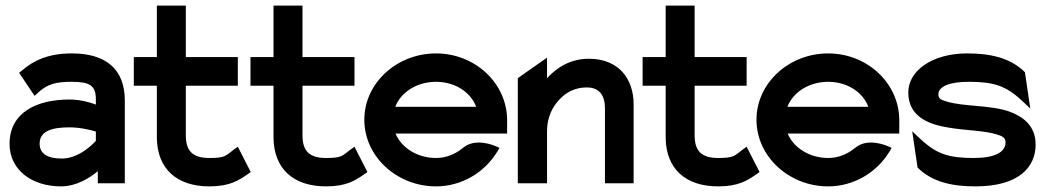

<svg xmlns="http://www.w3.org/2000/svg" viewBox="-20 -652 3721 683"><path d="M14 -140C14 -47 94 11 197 11C253 11 300 -20 328 -43V0H424V-295C424 -407 355 -462 236 -462C153 -462 101 -438 58 -401L48 -393L103 -311L116 -323C149 -353 178 -361 236 -361C300 -361 321 -347 321 -299V-280C300 -288 265 -298 227 -298C115 -298 14 -255 14 -140ZM121 -141C121 -185 163 -199 227 -199C264 -199 302 -190 321 -184V-151C309 -137 259 -88 200 -88C149 -88 121 -105 121 -141Z M456 -347H538V-160C540 -52 608 11 725 11C797 11 829 -10 862 -33L872 -40L826 -130L812 -120C782 -98 783 -90 725 -90C665 -90 641 -115 641 -171V-347H826V-449H641V-632H538V-449H456Z M871 -347H953V-160C955 -52 1023 11 1140 11C1212 11 1244 -10 1277 -33L1287 -40L1241 -130L1227 -120C1197 -98 1198 -90 1140 -90C1080 -90 1056 -115 1056 -171V-347H1241V-449H1056V-632H953V-449H871Z M1276 -226C1276 -95 1392 11 1531 11C1622 11 1703 -38 1748 -111L1757 -126L1741 -133C1740 -133 1672 -164 1627 -126C1600 -104 1568 -90 1531 -90C1465 -90 1408 -126 1387 -177H1784V-224C1784 -356 1670 -462 1531 -462C1392 -462 1276 -357 1276 -226ZM1386 -272C1406 -324 1463 -361 1531 -361C1598 -361 1654 -325 1674 -272Z M1822 0H1926V-186C1926 -234 1945 -272 1970 -298C1992 -322 2024 -341 2067 -341C2112 -341 2132 -313 2132 -267V0H2234V-280C2234 -374 2179 -443 2075 -443C2010 -443 1962 -413 1926 -374V-447L1822 -374Z M2266 -347H2348V-160C2350 -52 2418 11 2535 11C2607 11 2639 -10 2672 -33L2682 -40L2636 -130L2622 -120C2592 -98 2593 -90 2535 -90C2475 -90 2451 -115 2451 -171V-347H2636V-449H2451V-632H2348V-449H2266Z M2671 -226C2671 -95 2787 11 2926 11C3017 11 3098 -38 3143 -111L3152 -126L3136 -133C3135 -133 3067 -164 3022 -126C2995 -104 2963 -90 2926 -90C2860 -90 2803 -126 2782 -177H3179V-224C3179 -356 3065 -462 2926 -462C2787 -462 2671 -357 2671 -226ZM2781 -272C2801 -324 2858 -361 2926 -361C2993 -361 3049 -325 3069 -272Z M3211 -323C3211 -237 3284 -209 3355 -198C3411 -188 3481 -188 3525 -174C3546 -168 3557 -162 3557 -146C3557 -109 3516 -90 3444 -90C3357 -90 3313 -103 3256 -156L3225 -185L3244 -56C3298 -2 3373 11 3450 11C3604 11 3664 -57 3664 -138C3664 -204 3620 -237 3571 -255C3504 -279 3408 -272 3347 -291C3326 -297 3318 -302 3318 -316C3318 -345 3359 -361 3426 -361C3513 -361 3557 -348 3614 -295L3645 -266L3626 -395C3572 -449 3497 -462 3420 -462C3297 -462 3211 -401 3211 -323Z"/></svg>

Font: Charger Sport
Style: Blk
Weight: 900
Designer: Jasper
Foundry: Cannot Into Space Fonts
Version: Version 1.1